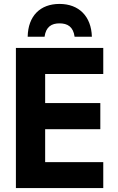

<svg xmlns="http://www.w3.org/2000/svg" viewBox="-20 -958 603 978"><path d="M283 -938C185 -938 123 -877 121 -771H207C214 -822 243 -839 283 -839C324 -839 353 -822 360 -771H448C445 -875 382 -938 283 -938ZM61 0H506V-132H210V-300H491V-433H210V-581H506V-714H61Z"/></svg>

Font: Noto Sans Mono SemiCondensed ExtraBold
Style: Regular
Weight: 800
Width: 4
Designer: Monotype Design Team
Foundry: Monotype Imaging Inc.
Version: Version 2.014